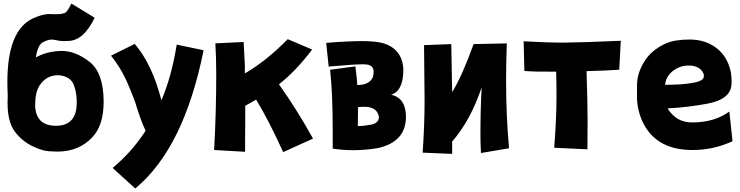

<svg xmlns="http://www.w3.org/2000/svg" viewBox="-20 -790 4215 1093"><path d="M299 -74Q417 -74 417 -207Q417 -261 401 -304Q383 -356 313 -362Q243 -362 205 -303Q180 -265 180 -189Q184 -74 299 -74ZM306 73Q298 73 259 71Q220 69 162.5 41Q105 13 64 -41.5Q23 -96 23 -206L24 -246Q22 -287 22 -324Q22 -619 169 -686Q223 -710 258 -710L296 -709Q311 -709 323 -710Q329 -711 346 -715Q363 -719 386 -770L519 -689Q455 -557 367 -557L344 -556Q320 -556 291 -563L276 -565Q253 -565 224 -549.5Q195 -534 184 -463Q246 -498 326.5 -500Q407 -502 488.5 -439Q570 -376 570 -211Q570 -76 505 -8Q429 73 306 73Z M809 -46Q783 -98 749 -210Q708 -319 679.5 -371.5Q651 -424 612 -473L747 -540Q846 -425 899 -219Q957 -355 986 -536L1139 -504Q1027 54 750 283L621 166Q731 75 809 -46Z M1376 -188V-107L1375 74L1199 64Q1211 -156 1211 -364Q1211 -459 1206 -543L1367 -551Q1370 -482 1374 -417V-372Q1495 -442 1618 -567L1757 -508Q1663 -384 1568 -310Q1669 -168 1762 -1L1592 76Q1512 -101 1438 -223Q1408 -205 1376 -188Z M2016 -72Q2044 -72 2084 -79Q2137 -86 2137 -124L2136 -129Q2125 -182 2054 -182Q2029 -182 2018 -180V-159Q2018 -112 2017 -72ZM1989 65Q1933 65 1874 56V-44Q1874 -266 1859 -393L2003 -412Q2011 -353 2014 -306Q2084 -306 2103 -352Q2107 -368 2107 -381Q2107 -415 2073 -422Q2059 -424 2045 -424Q1996 -424 1851 -411L1837 -546Q1962 -556 2041 -556Q2122 -556 2165 -543Q2262 -512 2275 -413L2276 -394Q2276 -271 2206 -251Q2291 -232 2291 -125Q2291 15 2136 52Q2064 65 1989 65Z M2554 -265Q2613 -362 2676 -539L2865 -543Q2861 -424 2861 -336Q2861 -126 2878 54L2718 81Q2715 27 2715 -20Q2715 -170 2722 -293Q2660 -107 2554 16V86L2386 79Q2397 -76 2397 -220Q2397 -301 2394 -533L2549 -539Q2553 -350 2554 -265Z M3319 -385Q3325 -198 3325 -105L3324 60L3135 51Q3148 -120 3148 -239Q3148 -323 3146 -382Q3026 -381 2965 -386L2961 -555Q3098 -547 3194.5 -547.5Q3291 -548 3514 -558L3505 -393Q3408 -387 3319 -385Z M3781 -173Q3790 -155 3812 -134Q3854 -93 3921 -93Q4047 -93 4132 -155L4150 14Q4042 64 3922 64Q3726 64 3647 -79Q3606 -156 3606 -241Q3606 -245 3606.5 -309Q3607 -373 3647.5 -439Q3688 -505 3769 -542Q3820 -565 3906 -565Q3997 -565 4060.5 -515Q4124 -465 4141 -376Q4145 -348 4145 -326Q4145 -284 4129 -263Q4100 -218 4008 -200Q3896 -179 3781 -173ZM3986 -368Q3967 -417 3899 -417Q3852 -417 3812.5 -387.5Q3773 -358 3767 -313Q3766 -309 3766 -307Q3870 -308 3915 -317Q3968 -324 3982 -342Q3987 -348 3987 -358Q3987 -363 3986 -368Z"/></svg>

Font: KN Bobohei
Style: Bold
Weight: 700
Designer: Kingnam Type Foundry
Version: Version 1.710;March 18, 2023